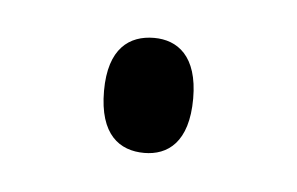

<svg xmlns="http://www.w3.org/2000/svg" viewBox="-25 -112 229 148"><g transform="rotate(5 89.5 -38.5)"><path d="M90 6C108 6 124 -5 124 -39C124 -72 108 -83 90 -83C71 -83 55 -72 55 -39C55 -5 71 6 90 6Z"/></g></svg>

Font: Noto Serif Thai Condensed ExtraLight
Style: Regular
Weight: 200
Width: 3
Designer: Monotype Design Team
Foundry: Monotype Imaging Inc.
Version: Version 2.002